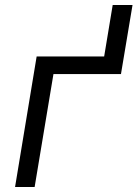

<svg xmlns="http://www.w3.org/2000/svg" viewBox="-20 -745 548 765"><path d="M40 0 126 -520H395L429 -725H508L462 -450H193L118 0Z"/></svg>

Font: Iosevka SS04
Style: Italic
Weight: 400
Italic angle: -9°
Monospace: yes
Designer: Belleve Invis
Foundry: Belleve Invis
Version: Version 19.0.0; ttfautohint (v1.8.4)